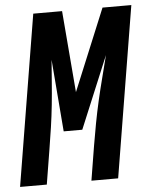

<svg xmlns="http://www.w3.org/2000/svg" viewBox="-70 -779 648 823"><g transform="rotate(-5 254.5 -367.5)"><path d="M-17 0 104 -735H228L257 -384L402 -735H526L405 0H290L314 -147Q322 -195 331 -243Q340 -291 351 -339Q362 -387 374.5 -435Q387 -483 399 -531L270 -221H190L165 -531Q161 -483 157.5 -435Q154 -387 149 -339Q144 -291 137 -243Q130 -195 122 -147L98 0Z"/></g></svg>

Font: Iosevka Extrabold
Style: Italic
Weight: 800
Italic angle: -9°
Monospace: yes
Designer: Belleve Invis
Foundry: Belleve Invis
Version: Version 32.5.0; ttfautohint (v1.8.4)